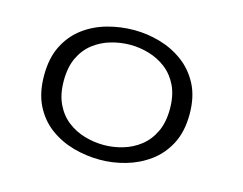

<svg xmlns="http://www.w3.org/2000/svg" viewBox="-99 -861 1297 1026"><g transform="rotate(15 550.0 -347.5)"><path d="M526 11Q450 11 378 -9.2Q306 -29.5 248.2 -72.2Q190.5 -115 156.2 -183.2Q122 -251.5 122 -348Q122 -444 156.2 -512Q190.5 -580 248.2 -623Q306 -666 378 -686Q450 -706 526 -706Q597 -706 667.8 -686Q738.5 -666 797.2 -623Q856 -580 891.5 -512Q927 -444 927 -348Q927 -251.5 891.5 -183.2Q856 -115 797.2 -72.2Q738.5 -29.5 667.8 -9.2Q597 11 526 11ZM526 -70.5Q578.5 -70.5 630.2 -85.8Q682 -101 724.5 -134Q767 -167 792.5 -220Q818 -273 818 -348Q818 -423 792.5 -475.8Q767 -528.5 724.5 -561.2Q682 -594 630.2 -609.2Q578.5 -624.5 526 -624.5Q471.5 -624.5 419 -609.2Q366.5 -594 324 -561.2Q281.5 -528.5 256.2 -475.8Q231 -423 231 -348Q231 -273 256.2 -220Q281.5 -167 324 -134Q366.5 -101 419 -85.8Q471.5 -70.5 526 -70.5Z"/></g></svg>

Font: Trispace Expanded
Style: Regular
Weight: 400
Width: 7
Designer: Tyler Finck
Foundry: Etcetera Type Company
Version: Version 1.210; ttfautohint (v1.8.3)